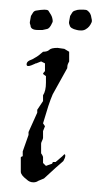

<svg xmlns="http://www.w3.org/2000/svg" viewBox="-20 -369 210 397"><path d="M49 8Q41 8 35 2Q23 -7 23 -14V-42Q22 -42 23 -43Q23 -45 27 -46V-56L39 -90V-96L57 -136V-142L69 -160V-172Q75 -181 75 -198V-212Q74 -212 73 -213L69 -216Q69 -218 73 -222V-238L65 -242L55 -238Q53 -238 52 -237L45 -234Q35 -230 35 -236Q35 -241 41 -244Q47 -246 53 -250Q59 -253 69 -262Q78 -262 82 -266Q86 -270 99 -270L113 -268L123 -262V-242L121 -238Q119 -234 119 -228L89 -174Q85 -165 80 -150L69 -114L73 -108L69 -98V-84Q69 -82 67 -78Q65 -74 65 -72V-52L67 -49Q68 -47 68.5 -46Q69 -45 69 -44V-32L75 -26L86 -30H87Q89 -32 89 -33V-34H95L109 -46L113 -50Q115 -50 115 -47Q115 -43 111 -36L95 -22L71 0L59 5Q55 8 49 8ZM139 -307Q125 -310 124 -317Q122 -321 123 -325L125 -336Q127 -339 129 -342.5Q131 -346 135 -347Q140 -349 144.5 -349Q149 -349 153 -349Q159 -349 161 -347Q168 -342 169 -332Q171 -325 169 -322Q165 -313 158 -309Q154 -306 148 -306Q142 -306 139 -307ZM58 -307Q43 -307 43 -317Q41 -321 42 -325L44 -336Q46 -339 48 -342.5Q50 -346 54 -347Q60 -348 64 -348.5Q68 -349 72 -349Q78 -349 80 -347Q87 -337 88 -332Q90 -324 88 -322Q83 -310 77 -309L68 -307Z"/></svg>

Font: Estonia
Style: Regular
Weight: 400
Designer: Robert E. Leuschke
Foundry: Robert E. Leuschke
Version: Version 1.014; ttfautohint (v1.8.3)